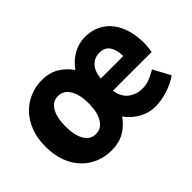

<svg xmlns="http://www.w3.org/2000/svg" viewBox="-92 -751 1006 1006"><g transform="rotate(-45 411.0 -248.0)"><path d="M267 12Q219 12 177 -5.5Q135 -23 103.5 -56Q72 -89 54 -137.5Q36 -186 36 -248Q36 -310 55 -358.5Q74 -407 106 -440Q138 -473 180.5 -490.5Q223 -508 270 -508Q323 -508 362.5 -485Q402 -462 431 -421Q461 -463 502 -485.5Q543 -508 588 -508Q637 -508 674 -489.5Q711 -471 736 -438.5Q761 -406 773.5 -362Q786 -318 786 -267Q786 -247 784 -230.5Q782 -214 780 -205H493Q501 -153 534 -128Q567 -103 612 -103Q640 -103 665 -113Q690 -123 717 -139L768 -44Q730 -18 683 -3Q636 12 592 12Q547 12 505 -10.5Q463 -33 432 -75Q401 -32 361.5 -10Q322 12 267 12ZM270 -107Q311 -107 334 -145Q357 -183 357 -248Q357 -313 334 -351Q311 -389 270 -389Q229 -389 207 -351Q185 -313 185 -248Q185 -183 207 -145Q229 -107 270 -107ZM493 -295H660Q660 -340 642 -368Q624 -396 583 -396Q548 -396 523.5 -371.5Q499 -347 493 -295Z"/></g></svg>

Font: TT Toshiba Sans
Style: Bold
Weight: 700
Designer: Paul D. Hunt
Foundry: Toshiba Corporation
Version: Version 2.020;PS 2.000;hotconv 1.0.86;makeotf.lib2.5.63406